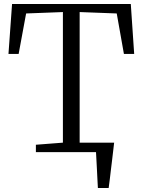

<svg xmlns="http://www.w3.org/2000/svg" viewBox="-20 -763 716 963"><path d="M368.5 -47.5H530.5V-19.5H368.5ZM471 180Q469.5 157 468.5 133.5Q467.5 110 466.2 87Q465 64 463.8 41.8Q462.5 19.5 461.5 -0.5L416 -47.5H552.5Q550 -25 547.2 -2.2Q544.5 20.5 541.8 43.5Q539 66.5 536.2 89.5Q533.5 112.5 530.8 135.2Q528 158 525 180ZM295.5 -47.5V-702.5L111 -695.5L73.5 -492.5H22.5L40.5 -743H636L653 -492.5H601.5L565.5 -695.5L379.5 -702.5V-47.5L518 -37V0H160V-37Z"/></svg>

Font: Merriweather 48pt Light
Style: Regular
Weight: 300
Version: Version 2.100